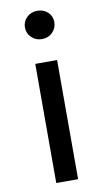

<svg xmlns="http://www.w3.org/2000/svg" viewBox="-87 -799 456 841"><g transform="rotate(-10 141.5 -378.5)"><path d="M93 -529.9H190.1V0H93ZM76.1 -694.6Q76.1 -721 94.9 -739.2Q113.6 -757.4 141.6 -757.4Q169.7 -757.4 188.4 -740.1Q207 -722.7 207 -696.3Q207 -669.1 188.4 -650.4Q169.7 -631.7 141.6 -631.7Q113.6 -631.7 94.9 -650Q76.1 -668.3 76.1 -694.6Z"/></g></svg>

Font: iiserrat Thin
Style: Regular
Weight: 100
Designer: Akira Ohta
Foundry: Akira Ohta
Version: Version 1.200;Glyphs 3.3.1 (3343)